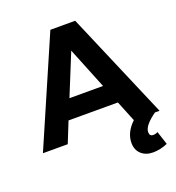

<svg xmlns="http://www.w3.org/2000/svg" viewBox="-164 -829 1088 1185"><g transform="rotate(-20 380.0 -236.0)"><path d="M267.1 -263.2H487.8L377.9 -535.2ZM651.9 100.1Q651.9 127 675.8 127Q692.9 127 706.1 119.1L734.9 207Q687 228 639.2 228Q591.3 228 561.8 200.9Q532.2 173.8 532.2 127Q532.2 59.1 594.2 0L539.1 -136.2H214.8L160.2 0H-2.9L300.8 -700.2H463.9L763.2 0H732.9Q651.9 57.6 651.9 100.1Z"/></g></svg>

Font: Montserrat-SemiBold
Style: Regular
Weight: 600
Designer: Julieta Ulanovsky
Foundry: Julieta Ulanovsky
Version: Version 6.001